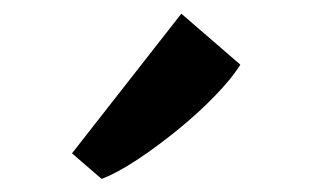

<svg xmlns="http://www.w3.org/2000/svg" viewBox="-20 -892 468 288"><path d="M133.5 -624H132L88 -662L252 -871.5L340.5 -795Q327.5 -774 302.2 -748Q277 -722 246.2 -697Q215.5 -672 185.5 -652.2Q155.5 -632.5 133.5 -624Z"/></svg>

Font: Merriweather Text Regular
Style: Bold
Weight: 700
Designer: Eben Sorkin
Foundry: Eben Sorkin
Version: Version 2.100; ttfautohint (v1.7.19-72a1) -l 8 -r 50 -G 200 